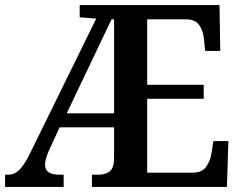

<svg xmlns="http://www.w3.org/2000/svg" viewBox="-20 -734 950 754"><path d="M0 0V-48H12Q37 -48 56 -67Q75 -86 95 -126L358 -661L293 -666V-714H842L845 -534H786L781 -579Q778 -614 762 -636Q746 -658 711 -658H558V-401H780V-346H558V-56H737Q773 -56 789.5 -79Q806 -102 811 -135L818 -180H877L871 0H341V-48H367Q396 -48 412 -62Q428 -76 428 -113V-234H214L171 -140Q157 -108 157 -87Q157 -48 212 -48H230V0ZM242 -289H428V-658H418Z"/></svg>

Font: Noto Serif Thai SemiCondensed SemiBold
Style: Regular
Weight: 600
Width: 4
Designer: Monotype Design Team
Foundry: Monotype Imaging Inc.
Version: Version 2.002; ttfautohint (v1.8.4.7-5d5b)